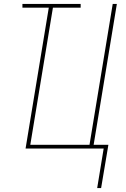

<svg xmlns="http://www.w3.org/2000/svg" viewBox="-20 -755 640 976"><path d="M474 201 507 0H110L228 -716H94V-735H390V-716H249L134 -19H435L553 -735H574L456 -19H531L494 201Z"/></svg>

Font: Iosevka SS04 Thin Extended
Style: Italic
Weight: 100
Width: 7
Italic angle: -9°
Monospace: yes
Designer: Belleve Invis
Foundry: Belleve Invis
Version: Version 19.0.0; ttfautohint (v1.8.4)